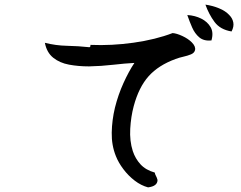

<svg xmlns="http://www.w3.org/2000/svg" viewBox="-20 -799 1040 830"><path d="M823 -582Q820 -570 805.5 -564Q791 -558 773 -554Q755 -550 739 -544Q665 -517 622.5 -469.5Q580 -422 558 -340Q546 -295 543 -242.5Q540 -190 554 -146Q565 -113 587.5 -88.5Q610 -64 649 -53Q650 -46 654 -39Q658 -32 661 -21Q661 6 620 11Q590 3 562.5 -18Q535 -39 513.5 -67.5Q492 -96 481 -124Q462 -171 463 -225.5Q464 -280 477 -334Q491 -390 514 -440.5Q537 -491 561 -527Q521 -525 469 -519Q417 -513 365 -512Q319 -512 278.5 -519.5Q238 -527 210 -549.5Q182 -572 174 -614Q221 -602 270 -601Q319 -600 365 -595Q371 -594 371 -603Q371 -604 371 -605Q463 -601 558 -614.5Q653 -628 726 -656Q743 -655 768 -643.5Q793 -632 809 -616Q827 -598 823 -582ZM981 -663Q932 -671 907.5 -704Q883 -737 868 -779Q897 -775 926 -763.5Q955 -752 972 -733Q985 -720 988.5 -702Q992 -684 981 -663ZM894 -624Q861 -621 841.5 -637.5Q822 -654 810.5 -680.5Q799 -707 790 -733V-734Q823 -732 850 -718.5Q877 -705 890.5 -681.5Q904 -658 894 -624Z"/></svg>

Font: Yuji Syuku
Style: Regular
Weight: 400
Designer: Kataoka Yuji
Foundry: Kinuta Font Factory
Version: Version 3.002